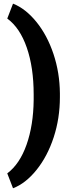

<svg xmlns="http://www.w3.org/2000/svg" viewBox="-20 -804 392 1044"><path d="M305.7 -275.4Q305.7 -160.6 272 -57.6Q238.3 45.4 179 119.4Q119.6 193.4 50.8 219.7L19.5 138.7Q87.4 87.9 124.5 -17.6Q161.6 -123 163.1 -260.3V-290Q163.1 -437 125.7 -544.9Q88.4 -652.8 19.5 -703.1L50.8 -784.2Q119.1 -757.3 178 -684.8Q236.8 -612.3 270.8 -510.5Q304.7 -408.7 305.7 -296.9Z"/></svg>

Font: Vazir Black UI
Style: Black-UI
Weight: 900
Designer: Saber Rastikerdar
Foundry: Saber Rastikerdar
Version: Version 30.1.0